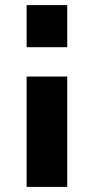

<svg xmlns="http://www.w3.org/2000/svg" viewBox="-20 -731 371 757"><path d="M85 5.9V-429.2H245.1V5.9ZM85 -544.9V-710.9H245.1V-544.9Z"/></svg>

Font: Raleway ExtraBold
Style: Regular
Weight: 800
Designer: Matt McInerney, Pablo Impallari, Rodrigo Fuenzalida
Foundry: Matt McInerney, Pablo Impallari, Rodrigo Fuenzalida
Version: Version 3.000g; ttfautohint (v1.5) -l 8 -r 28 -G 28 -x 14 -D